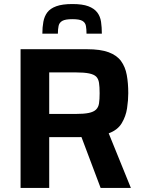

<svg xmlns="http://www.w3.org/2000/svg" viewBox="-20 -932 716 952"><path d="M82 0V-688H411Q478 -688 518.5 -673Q559 -658 580 -629.5Q601 -601 608.5 -560.5Q616 -520 616 -470Q616 -435 610 -395Q604 -355 583.5 -321Q563 -287 519 -271L629 0H479L375 -276L410 -257Q403 -254 393.5 -253Q384 -252 372 -252H224V0ZM224 -367H354Q396 -367 420 -372Q444 -377 456 -388.5Q468 -400 471 -419.5Q474 -439 474 -470Q474 -501 471 -521Q468 -541 457 -552Q446 -563 421.5 -568Q397 -573 355 -573H224ZM339 -912Q389 -912 418 -901Q447 -890 462 -870.5Q477 -851 481 -824Q485 -797 485 -765H409Q409 -787 406 -803.5Q403 -820 388.5 -828.5Q374 -837 339 -837Q304 -837 289 -828.5Q274 -820 270.5 -803.5Q267 -787 267 -765H190Q190 -797 195 -824Q200 -851 214.5 -870.5Q229 -890 259 -901Q289 -912 339 -912Z"/></svg>

Font: Saira Thin SemiBold
Style: Regular
Weight: 600
Version: Version 1.101